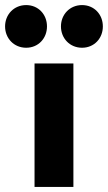

<svg xmlns="http://www.w3.org/2000/svg" viewBox="-82 -736 425 756"><path d="M54 0H207V-486H54ZM-62 -632C-62 -585 -27 -548 21 -548C69 -548 103 -585 103 -632C103 -679 69 -716 21 -716C-27 -716 -62 -679 -62 -632ZM158 -632C158 -585 193 -548 241 -548C289 -548 323 -585 323 -632C323 -679 289 -716 241 -716C193 -716 158 -679 158 -632Z"/></svg>

Font: MV Cash
Style: Bold
Weight: 700
Designer: Rodrigo Fuenzalida
Foundry: fragTYPE
Version: Version 1.100;Glyphs 3.1.2 (3151)